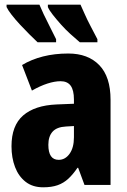

<svg xmlns="http://www.w3.org/2000/svg" viewBox="-20 -788 543 818"><path d="M271 -560Q355 -560 403 -510.5Q451 -461 451 -363V0H340L313 -73H310Q291 -45 271 -26.5Q251 -8 225.5 1Q200 10 164 10Q119 10 89 -13.5Q59 -37 44 -76.5Q29 -116 29 -165Q29 -253 78.5 -296Q128 -339 221 -343L295 -346V-364Q295 -404 281 -423Q267 -442 238 -442Q213 -442 182 -432Q151 -422 116 -402L74 -511Q114 -535 163.5 -547.5Q213 -560 271 -560ZM261 -249Q222 -247 204 -227Q186 -207 186 -171Q186 -139 197 -123Q208 -107 230 -107Q258 -107 276.5 -133Q295 -159 295 -203V-251ZM323 -768Q330 -753 340.5 -729Q351 -705 365.5 -677.5Q380 -650 395 -621V-608H320Q301 -624 279.5 -643.5Q258 -663 239 -684.5Q220 -706 205 -725Q190 -744 184 -758V-768ZM148 -768Q155 -751 166 -727.5Q177 -704 191 -677Q205 -650 219 -621V-608H140Q125 -622 105 -642Q85 -662 65 -683.5Q45 -705 29.5 -725Q14 -745 8 -758V-768Z"/></svg>

Font: Noto Sans Display Condensed ExtraBold
Style: Regular
Weight: 800
Width: 3
Designer: Monotype Design Team
Foundry: Monotype Imaging Inc.
Version: Version 2.003